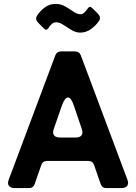

<svg xmlns="http://www.w3.org/2000/svg" viewBox="-20 -963 697 983"><path d="M205 -817 175 -847Q158 -864 170 -883Q186 -908 210 -925.5Q234 -943 265 -943Q291 -943 313 -930.5Q335 -918 355 -904Q375 -890 391 -890Q405 -890 417 -904L429 -919Q439 -935 452 -922L482 -892Q490 -884 491.5 -874.5Q493 -865 487 -856Q471 -832 445.5 -814Q420 -796 391 -796Q367 -796 345 -810L304 -836Q285 -849 266 -849Q252 -849 240 -835Q232 -827 228 -819Q216 -804 205 -817ZM25 -44 263 -679Q271 -700 294 -700H363Q386 -700 394 -679L632 -44Q640 -24 631.5 -12Q623 0 602 0H525Q502 0 495 -22L462 -117Q455 -139 432 -139H221Q198 -139 191 -117L158 -22Q151 0 128 0H55Q34 0 25.5 -12Q17 -24 25 -44ZM286 -259H369Q389 -259 397.5 -270.5Q406 -282 399 -302L358 -423Q344 -464 328 -464Q312 -464 297 -423L255 -302Q248 -282 256.5 -270.5Q265 -259 286 -259Z"/></svg>

Font: Higure Gothic Black
Style: Regular
Weight: 900
Designer: Yoshimichi Ohira
Foundry: Positype
Version: Version 1.000